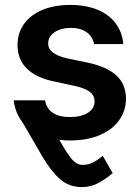

<svg xmlns="http://www.w3.org/2000/svg" viewBox="-20 -557 565 776"><path d="M266.6 -444.3Q240.2 -444.3 219 -436.3Q197.8 -428.2 186 -413.8Q174.3 -399.4 174.8 -381.8Q173.3 -339.4 250 -321.3L339.8 -302.7Q415.5 -285.6 452.1 -250.5Q488.8 -215.3 489.3 -158.2Q488.8 -108.4 460.9 -70.1Q433.1 -31.7 382.1 -10.5Q331.1 10.7 262.7 10.7Q242.7 10.7 219.7 8.3Q243.7 50.8 259 72Q274.4 93.3 286.9 101.3Q299.3 109.4 314.5 109.4Q336.9 109.4 356.2 99.4Q375.5 89.4 395.5 73.2L435.5 142.6Q407.7 166.5 377 182.9Q346.2 199.2 311.5 199.2Q258.8 199.2 221.9 166.5Q185.1 133.8 150.4 74.2L70.8 -63Q42 -99.1 35.2 -151.4H162.1Q168 -117.7 193.6 -100.8Q219.2 -84 262.7 -84Q307.6 -84 335 -101.1Q362.3 -118.2 362.3 -147.5Q362.3 -170.4 343.5 -185.3Q324.7 -200.2 285.2 -209L200.2 -227.5Q126.5 -242.2 88.6 -279.8Q50.8 -317.4 50.8 -375Q50.8 -423.3 77.1 -460.2Q103.5 -497.1 151.9 -517.1Q200.2 -537.1 264.6 -537.1Q327.1 -537.1 373.8 -517.8Q420.4 -498.5 447.3 -462.9Q474.1 -427.2 478.5 -378.9H360.4Q354.5 -409.2 330.1 -426.8Q305.7 -444.3 266.6 -444.3Z"/></svg>

Font: Pretendard SemiBold
Style: Regular
Weight: 600
Designer: Base glyphs from Inter by Rasmus Andersson; Hangeul glyphs from Noto Sans CJK(Source Han Sans) by Jang Soo-young and Kan
Foundry: Kil Hyung-jin
Version: Version 1.309